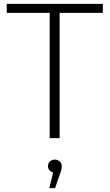

<svg xmlns="http://www.w3.org/2000/svg" viewBox="-20 -720 571 1001"><path d="M239 0H291V-653H516V-700H15V-653H239ZM237 261H267L293 186C299 171 302 158 302 146C302 129 288 112 266 112C245 112 230 127 230 146C230 162 241 175 257 179Z"/></svg>

Font: Chess Sans Light
Style: Regular
Weight: 300
Designer: Wolf Bōese
Foundry: Wolf Bōese
Version: Version 7.223;Glyphs 3.3 (3306)